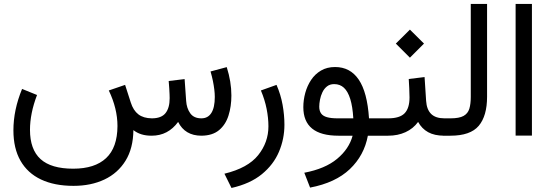

<svg xmlns="http://www.w3.org/2000/svg" viewBox="-20 -687 2785 972"><path d="M747.6 0Q789.6 0 823 -17.6Q856.4 -35.2 881.8 -69.8Q898.9 -35.2 928.5 -17.6Q958 0 1000 0Q1055.7 -0.5 1088.9 -28.1Q1122.1 -55.7 1136.7 -101.8Q1151.4 -147.9 1151.4 -203.6Q1151.4 -238.3 1145.5 -274.2Q1139.6 -310.1 1127.9 -347.2L1045.9 -325.2Q1053.2 -299.8 1057.9 -276.9Q1062.5 -253.9 1064.9 -233.9Q1067.4 -213.9 1067.4 -196.3Q1067.4 -142.6 1050 -115.2Q1032.7 -87.9 999.5 -87.9Q961.4 -87.9 943.1 -113.5Q924.8 -139.2 922.4 -176.3L914.6 -286.6L834 -276.9Q835.9 -255.9 836.9 -239Q837.9 -222.2 838.4 -210Q838.9 -197.8 838.9 -189.9Q838.9 -140.6 817.9 -114.3Q796.9 -87.9 748.5 -87.9Q706.1 -88.4 680.4 -108.2Q654.8 -127.9 642.1 -168L613.3 -257.3L530.8 -229Q552.7 -183.1 563.7 -138.2Q574.7 -93.3 574.7 -48.8Q574.2 60.1 517.1 113.5Q460 167 350.6 167Q238.8 167 185.3 118.4Q131.8 69.8 131.8 -29.8Q131.8 -70.8 140.6 -114.7Q149.4 -158.7 167.5 -206.1L91.8 -236.8Q69.8 -183.6 58.8 -131.1Q47.9 -78.6 47.9 -27.3Q47.9 64 83.7 126.7Q119.6 189.5 187.7 221.7Q255.9 253.9 352.1 253.9Q440.9 253.9 508.8 221.7Q576.7 189.5 615.5 126.7Q654.3 64 655.3 -28.3Q673.3 -14.2 695.8 -7.1Q718.3 0 747.6 0Z M1379.9 -257.3 1300.8 -229Q1320.8 -181.6 1329.8 -135.7Q1338.9 -89.8 1338.9 -47.4Q1338.9 33.7 1286.9 98.6Q1234.9 163.6 1116.2 192.4L1151.9 264.6Q1246.6 243.2 1305.7 194.8Q1364.7 146.5 1392.3 81.3Q1419.9 16.1 1419.9 -55.2Q1419.9 -105 1410.6 -156.5Q1401.4 -208 1379.9 -257.3Z M1676.3 -347.7Q1635.3 -347.7 1605 -329.8Q1574.7 -312 1554.9 -282.2Q1535.2 -252.4 1525.4 -216.6Q1515.6 -180.7 1515.6 -144.5Q1515.6 -72.3 1560.1 -36.1Q1604.5 0 1693.4 0H1765.1Q1747.1 66.9 1686.5 117.2Q1626 167.5 1520.5 187.5L1549.8 262.7Q1678.2 238.3 1751 169.2Q1823.7 100.1 1842.3 0H1905.3V-87.9H1848.1Q1839.4 -220.2 1796.1 -283.9Q1752.9 -347.7 1676.3 -347.7ZM1768.6 -87.9H1688.5Q1655.8 -87.9 1635.3 -93.8Q1614.7 -99.6 1605.5 -112.8Q1596.2 -126 1596.2 -147Q1596.2 -162.6 1599.9 -182.1Q1603.5 -201.7 1612.1 -219.7Q1620.6 -237.8 1635.3 -249.5Q1649.9 -261.2 1671.9 -261.2Q1701.2 -261.2 1721.2 -242.7Q1741.2 -224.1 1753.2 -185.8Q1765.1 -147.5 1768.6 -87.9Z M2240.7 0V-87.9H2230Q2185.5 -87.9 2162.8 -110.1Q2140.1 -132.3 2137.2 -176.8L2129.4 -296.9L2049.3 -287.1Q2050.3 -264.6 2051.8 -240.7Q2053.2 -216.8 2053.2 -193.8Q2053.2 -139.2 2028.3 -113.5Q2003.4 -87.9 1944.8 -87.9H1885.7V0H1944.8Q1993.7 0 2032.7 -17.8Q2071.8 -35.6 2096.7 -69.8Q2115.2 -35.6 2147.5 -17.8Q2179.7 0 2229 0ZM1983.9 -466.3 2055.2 -395 2126.5 -466.3 2055.2 -537.1Z M2221.2 0H2260.3Q2361.3 0 2403.6 -50Q2445.8 -100.1 2445.8 -197.3V-667H2363.3V-196.8Q2363.3 -160.6 2356 -136.5Q2348.6 -112.3 2326.7 -100.1Q2304.7 -87.9 2260.7 -87.9H2221.2Z M2590.3 -667V-0.5H2672.9V-667Z"/></svg>

Font: Vazir Variable Regular
Style: Regular
Weight: 400
Designer: Saber Rastikerdar
Foundry: Saber Rastikerdar
Version: Version 30.1.0